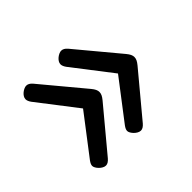

<svg xmlns="http://www.w3.org/2000/svg" viewBox="-98 -591 668 668"><g transform="rotate(-45 235.5 -257.5)"><path d="M89 -454C77 -454 54 -439 54 -422C54 -416 57 -409 62 -402L173 -258L62 -113C57 -106 54 -100 54 -94C54 -82 73 -61 89 -61C97 -61 104 -66 111 -74L241 -230C250 -241 254 -249 254 -258C254 -267 250 -275 241 -286L111 -442C104 -450 97 -454 89 -454ZM261 -454C249 -454 226 -439 226 -422C226 -416 229 -409 234 -402L345 -258L234 -113C229 -106 226 -100 226 -94C226 -82 245 -61 261 -61C269 -61 276 -66 283 -74L413 -230C422 -241 426 -249 426 -258C426 -267 422 -275 413 -286L283 -442C276 -450 269 -454 261 -454Z"/></g></svg>

Font: Asap
Style: Regular
Weight: 400
Designer: Pablo Cosgaya
Foundry: Pablo Cosgaya
Version: Version 1.007;PS 001.007;hotconv 1.0.70;makeotf.lib2.5.58329